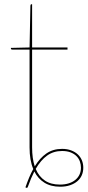

<svg xmlns="http://www.w3.org/2000/svg" viewBox="-20 -693 413 906"><path d="M137 104.5Q128 83.5 123.8 58Q119.5 32.5 119.5 3V-459H38.5Q31.5 -459 31.5 -464V-467L119.5 -469L123.5 -666Q123.5 -668.5 124.8 -670.8Q126 -673 128.5 -673H131.5V-469H298.5V-459H131.5V2Q131.5 55 144 92Q168 52.5 199.2 31Q230.5 9.5 273 9.5Q297.5 9.5 316.2 16.8Q335 24 347.8 36.2Q360.5 48.5 366.8 64.5Q373 80.5 373 98.5Q373 117.5 366 133.8Q359 150 345 162Q331 174 310.8 181Q290.5 188 264 188Q220 188 189.8 169.2Q159.5 150.5 142 116Q126 147.5 112 187Q110 192.5 108 193.2Q106 194 103 192.5L100 191Q108.5 166.5 117.5 144.8Q126.5 123 137 104.5ZM273 19.5Q232.5 19.5 202.5 41Q172.5 62.5 148.5 104Q163.5 140 191.8 159Q220 178 262.5 178Q286.5 178 305 172Q323.5 166 336.2 155.2Q349 144.5 355.5 130Q362 115.5 362 98Q362 83.5 357 69.2Q352 55 341.2 44Q330.5 33 313.5 26.2Q296.5 19.5 273 19.5Z"/></svg>

Font: Lato Hairline
Style: Regular
Weight: 100
Designer: Lukasz Dziedzic
Foundry: tyPoland Lukasz Dziedzic
Version: Version 2.007; 2014-02-27